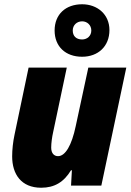

<svg xmlns="http://www.w3.org/2000/svg" viewBox="-20 -870 614 900"><path d="M365 -604C440 -604 493 -653 493 -729C493 -803 436 -850 365 -850C288 -850 236 -803 236 -727C236 -652 287 -604 365 -604ZM365 -685C336 -685 321 -702 321 -727C321 -752 340 -770 365 -770C389 -770 408 -752 408 -727C408 -702 389 -685 365 -685ZM173 10C235 10 279 -16 313 -72H317L313 0H455L572 -553H394L335 -279C316 -188 286 -138 252 -138C233 -138 220 -152 220 -178C220 -199 224 -228 229 -250L293 -553H114L48 -238C41 -205 37 -169 37 -137C37 -54 79 10 173 10Z"/></svg>

Font: Noto Sans SemiCondensed Black
Style: Italic
Weight: 900
Width: 4
Italic angle: -12°
Designer: Monotype Design Team
Foundry: Monotype Imaging Inc.
Version: Version 2.013